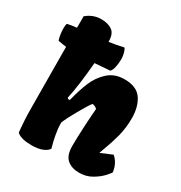

<svg xmlns="http://www.w3.org/2000/svg" viewBox="-184 -921 1003 1062"><g transform="rotate(30 317.5 -389.5)"><path d="M64.5 -384.3Q64.5 -442.4 63.5 -557.6Q43 -559.6 21 -564L10.7 -565.9Q5.4 -581.1 2.4 -600.8Q-0.5 -620.6 -0.5 -638.7Q-0.5 -661.1 3.9 -669.9Q26.4 -675.3 63 -679.2V-752.4Q105 -787.6 156.7 -787.6Q200.2 -787.6 226.6 -768.8Q252.9 -750 252.9 -703.1V-698.7Q305.2 -706.1 344.2 -715.8Q350.6 -711.9 356.4 -691.4Q362.3 -670.9 362.3 -653.3Q362.3 -624 356.9 -599.4Q351.6 -574.7 340.8 -565.4L328.1 -564.5L244.6 -558.1Q231.4 -403.8 212.4 -319.8Q212.4 -316.9 215.8 -314.5Q219.2 -312 223.1 -312Q227.5 -312 229 -315.4Q246.6 -385.3 268.1 -437.3Q289.6 -489.3 330.6 -526.6Q371.6 -564 434.6 -564Q512.2 -564 544.2 -517.1Q576.2 -470.2 576.2 -396.5Q576.2 -335.4 562.3 -281.5Q548.3 -227.5 526.4 -170.4Q519.5 -152.3 516.6 -143.1L517.6 -142.1L589.8 -172.4Q627.9 -139.6 634.3 -85.4Q634.3 -82 612.3 -57.4Q590.3 -32.7 554.4 -11.5Q518.6 9.8 472.2 9.8Q425.8 9.8 396.5 -15.1Q367.2 -40 367.2 -100.1Q367.2 -147 370.8 -219Q374.5 -291 378.9 -342.3Q366.2 -356 347.7 -356.9Q329.6 -333.5 295.7 -272.9Q261.7 -212.4 250.5 -185.1Q249.5 -178.2 249.5 -171.9Q249.5 -147.5 256.8 -106.2Q264.2 -64.9 274.9 -29.3Q266.1 -12.7 238.8 -1.5Q211.4 9.8 171.4 9.8Q135.3 9.8 113.5 3.9Q91.8 -2 83 -8.5Q74.2 -15.1 74.2 -16.6Q73.7 -21 71.8 -39.8Q69.8 -58.6 67.9 -92.5Q65.9 -126.5 65.9 -169.9Q65.9 -239.3 64.5 -384.3Z"/></g></svg>

Font: Kavoon
Style: Regular
Weight: 400
Designer: Viktoriya Grabowska
Foundry: Viktoriya Grabowska
Version: Version 1.004; ttfautohint (v1.4.1)